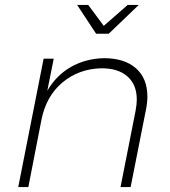

<svg xmlns="http://www.w3.org/2000/svg" viewBox="-20 -759 690 779"><path d="M578 -367Q578 -342 572 -313L510 0H469L530 -309Q535 -336 535 -355Q535 -415 497.5 -448.5Q460 -482 392 -482Q300 -480 233.5 -424.5Q167 -369 148 -272L95 0H54L157 -521H198L172 -391Q209 -454 268 -487.5Q327 -521 401 -523Q485 -523 531.5 -482Q578 -441 578 -367ZM498 -739H543L421 -622H370L293 -739H338L401 -654Z"/></svg>

Font: Gontserrat ExtraLight
Style: Italic
Weight: 275
Italic angle: -11.3°
Designer: Julieta Ulanovsky
Foundry: Julieta Ulanovsky
Version: Version 6.001